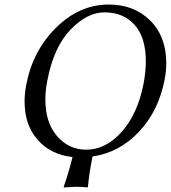

<svg xmlns="http://www.w3.org/2000/svg" viewBox="-20 -678 747 839"><path d="M436 -624Q360.8 -624 287.8 -548.1Q214.8 -472.2 187 -327.1Q178.2 -283.2 178.2 -243.7Q178.2 -142.1 229.5 -83Q280.8 -23.9 356.9 -23.9Q441.9 -23.9 511.5 -101.6Q581.1 -179.2 606.9 -310.1Q617.2 -363.8 617.2 -410.2Q617.2 -514.2 568.4 -569.1Q519.5 -624 436 -624ZM296.9 8.3Q202.1 -2 144.8 -66.7Q87.4 -131.3 87.4 -234.4Q87.4 -270.5 95.2 -310.1Q124 -458 226.1 -558.1Q328.1 -658.2 455.1 -658.2Q565.9 -658.2 636.2 -588.4Q706.5 -518.6 706.5 -402.8Q706.5 -366.7 699.2 -329.1Q672.9 -193.4 587.6 -102.5Q502.4 -11.7 384.3 5.9Q369.1 82.5 364.3 138.2L361.8 141.1Q345.2 138.2 311.5 138.2L258.8 141.1L258.3 138.2Q277.3 86.4 296.9 8.3Z"/></svg>

Font: Linux Libertine
Style: Italic
Weight: 400
Italic angle: -12°
Designer: Philipp H. Poll
Foundry: Philipp H. Poll
Version: Version 5.1.6 ; ttfautohint (v0.9)